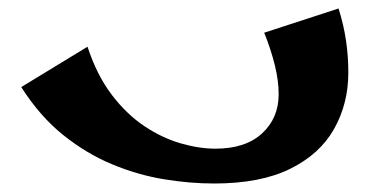

<svg xmlns="http://www.w3.org/2000/svg" viewBox="-20 -425 885 452"><path d="M484 7Q427 7 366 -3Q305 -13 244.5 -38Q184 -63 129 -107Q74 -151 30 -220L186 -315Q208 -248 243 -202Q278 -156 320 -128Q362 -100 405.5 -87.5Q449 -75 487 -75Q558 -75 597 -111Q636 -147 636 -203Q636 -235 627 -271.5Q618 -308 602 -348L777 -405Q789 -367 794.5 -330Q800 -293 800 -254Q800 -181 766.5 -121.5Q733 -62 663 -27.5Q593 7 484 7Z"/></svg>

Font: Marhey Light Medium
Style: Regular
Weight: 500
Version: Version 1.000